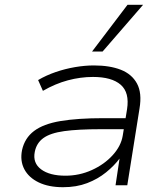

<svg xmlns="http://www.w3.org/2000/svg" viewBox="-20 -773 701 801"><path d="M243 8Q183 8 141.5 -12Q100 -32 81.5 -67Q63 -102 72 -147Q83 -197 122 -226.5Q161 -256 232.5 -268Q304 -280 411 -280H518L510 -234H400Q306 -234 248 -226Q190 -218 161 -197Q132 -176 125 -139Q116 -93 151.5 -66.5Q187 -40 253 -40Q311 -40 363 -63.5Q415 -87 450 -125.5Q485 -164 492 -207L510 -317Q521 -387 483.5 -419.5Q446 -452 368 -452Q316 -452 263.5 -438Q211 -424 159 -394L139 -439Q173 -459 212.5 -472.5Q252 -486 293 -493Q334 -500 372 -500Q438 -500 484 -482Q530 -464 551.5 -424.5Q573 -385 562 -320L511 0H462L479 -113H480Q457 -82 422.5 -54Q388 -26 343.5 -9Q299 8 243 8ZM364 -558 512 -753H577L408 -558Z"/></svg>

Font: Nunito Sans 7pt SemiExpanded ExtraLight
Style: Italic
Weight: 250
Width: 6
Italic angle: -9°
Designer: Vernon Adams
Foundry: Vernon Adams
Version: Version 3.101;gftools[0.9.27]